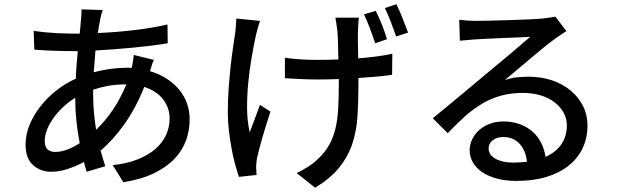

<svg xmlns="http://www.w3.org/2000/svg" viewBox="-20 -806 2908 901"><path d="M417 -362Q417 -317 421 -276Q425 -235 431 -197Q473 -237 508.5 -289Q544 -341 573 -410H567Q524 -410 486.5 -403Q449 -396 417 -385ZM239 -93Q290 -93 354 -134Q344 -185 338.5 -238.5Q333 -292 333 -347Q302 -328 275.5 -303Q249 -278 230 -251Q211 -224 200.5 -197Q190 -170 190 -145Q190 -93 239 -93ZM702 -525Q697 -515 692.5 -500Q688 -485 684 -472Q770 -446 820 -386Q870 -326 870 -245Q870 -194 853 -147Q836 -100 799 -61Q762 -22 702.5 7Q643 36 559 49L509 -31Q575 -38 624.5 -57.5Q674 -77 708 -106Q742 -135 759 -172Q776 -209 776 -250Q776 -299 746 -339Q716 -379 657 -398Q617 -298 563.5 -223Q510 -148 452 -99Q457 -80 463 -61.5Q469 -43 474 -26L387 0Q383 -11 380 -22.5Q377 -34 374 -46Q337 -26 297.5 -13Q258 0 220 0Q171 0 135.5 -31Q100 -62 100 -128Q100 -174 118.5 -219.5Q137 -265 169 -306Q201 -347 244 -381Q287 -415 336 -437Q337 -470 339.5 -502.5Q342 -535 345 -566Q294 -566 243 -567.5Q192 -569 141 -573L138 -661Q192 -653 246 -650.5Q300 -648 354 -648L360 -712Q361 -724 362 -738Q363 -752 362 -762L462 -759Q458 -748 455 -736.5Q452 -725 450 -714Q447 -700 444.5 -684Q442 -668 439 -651Q528 -655 609 -664.5Q690 -674 766 -691L767 -603Q695 -591 605.5 -582.5Q516 -574 428 -569Q426 -544 424 -518.5Q422 -493 420 -467Q458 -477 497 -482.5Q536 -488 571 -488Q578 -488 584.5 -488Q591 -488 598 -487Q601 -500 604 -518Q607 -536 608 -548Z M1741 -603Q1730 -635 1716 -672.5Q1702 -710 1688 -739L1743 -755Q1757 -728 1772.5 -689.5Q1788 -651 1796 -622ZM1200 -708Q1195 -693 1189.5 -674Q1184 -655 1181 -641Q1171 -595 1161 -537Q1151 -479 1145 -418Q1139 -357 1139.5 -297Q1140 -237 1152 -185Q1162 -211 1175 -246.5Q1188 -282 1200 -314L1249 -282Q1240 -255 1230.5 -224.5Q1221 -194 1212.5 -164.5Q1204 -135 1197 -109Q1190 -83 1186 -64Q1184 -53 1183 -40.5Q1182 -28 1182 -20Q1182 -13 1183 -3Q1184 7 1184 15L1101 24Q1094 3 1084.5 -30.5Q1075 -64 1067.5 -104.5Q1060 -145 1054.5 -190Q1049 -235 1049 -279Q1049 -337 1053 -391Q1057 -445 1062 -492Q1067 -539 1073 -579Q1079 -619 1083 -648Q1086 -666 1087 -685Q1088 -704 1089 -719ZM1664 -723Q1662 -708 1661.5 -693.5Q1661 -679 1660 -664Q1659 -648 1659.5 -611Q1660 -574 1661 -532Q1706 -536 1746.5 -541Q1787 -546 1821 -554L1820 -455Q1787 -450 1747 -446.5Q1707 -443 1662 -440V-412Q1662 -329 1657.5 -259.5Q1653 -190 1633 -130.5Q1613 -71 1572.5 -20.5Q1532 30 1459 75L1372 6Q1396 -5 1424 -22.5Q1452 -40 1472 -60Q1505 -91 1524.5 -125.5Q1544 -160 1554 -202Q1564 -244 1567 -296Q1570 -348 1570 -412V-435Q1544 -434 1518.5 -433.5Q1493 -433 1467 -433Q1434 -433 1392 -435Q1350 -437 1317 -439V-535Q1350 -530 1389 -527.5Q1428 -525 1466 -525Q1491 -525 1516.5 -525.5Q1542 -526 1568 -527Q1567 -569 1566 -606.5Q1565 -644 1563 -663Q1561 -679 1558.5 -695Q1556 -711 1554 -723ZM1840 -786Q1854 -759 1869 -720.5Q1884 -682 1895 -653L1839 -635Q1828 -667 1814 -703.5Q1800 -740 1786 -768Z M2386 -43Q2404 -43 2420.5 -44Q2437 -45 2453 -47Q2447 -100 2418 -131.5Q2389 -163 2341 -163Q2312 -163 2292.5 -148Q2273 -133 2273 -110Q2273 -79 2305.5 -61Q2338 -43 2386 -43ZM2638 -660Q2623 -650 2607.5 -640Q2592 -630 2579 -620Q2561 -607 2532 -583.5Q2503 -560 2471 -533Q2439 -506 2406.5 -478.5Q2374 -451 2349 -430Q2378 -440 2405 -443Q2432 -446 2461 -446Q2520 -446 2570.5 -429Q2621 -412 2658 -381Q2695 -350 2716 -308.5Q2737 -267 2737 -217Q2737 -160 2715 -112.5Q2693 -65 2650 -30Q2607 5 2545 24Q2483 43 2403 43Q2354 43 2313.5 32.5Q2273 22 2244.5 3Q2216 -16 2200 -42.5Q2184 -69 2184 -101Q2184 -127 2195.5 -151.5Q2207 -176 2228 -195Q2249 -214 2278 -225Q2307 -236 2341 -236Q2385 -236 2420 -223Q2455 -210 2480 -187.5Q2505 -165 2520 -134.5Q2535 -104 2540 -70Q2588 -91 2614 -128.5Q2640 -166 2640 -218Q2640 -251 2624 -279Q2608 -307 2580.5 -327.5Q2553 -348 2515.5 -359Q2478 -370 2434 -370Q2377 -370 2330.5 -357Q2284 -344 2242.5 -319.5Q2201 -295 2162 -260Q2123 -225 2081 -181L2011 -251Q2039 -274 2073.5 -302.5Q2108 -331 2142.5 -359.5Q2177 -388 2207.5 -414Q2238 -440 2259 -457Q2279 -474 2307.5 -497.5Q2336 -521 2366 -546Q2396 -571 2423 -594.5Q2450 -618 2468 -633Q2450 -632 2414 -630.5Q2378 -629 2338 -627.5Q2298 -626 2262 -624Q2226 -622 2207 -621Q2190 -619 2172 -618Q2154 -617 2138 -615L2135 -713Q2153 -711 2173 -709.5Q2193 -708 2210 -708Q2229 -708 2273.5 -709Q2318 -710 2367.5 -711.5Q2417 -713 2462 -715Q2507 -717 2526 -719Q2550 -722 2564 -724Q2578 -726 2586 -728Z"/></svg>

Font: Kinto Sans Med
Style: Regular
Weight: 500
Designer: Authors: Ryoko NISHIZUKA  (kana & ideographs); Paul D. Hunt (Latin, Greek & Cyrillic); Wenlong ZHANG  (bopomofo); Sandol
Foundry: Adobe Systems Incorporated, ookami Inc.
Version: Version 0.001